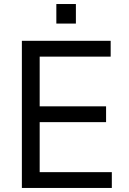

<svg xmlns="http://www.w3.org/2000/svg" viewBox="-20 -929 638 949"><path d="M258.5 -909.1H355.1V-812.5H258.5ZM88.1 0V-727.3H527V-649.1H176.1V-403.4H504.3V-325.3H176.1V-78.1H532.7V0Z"/></svg>

Font: TID UI
Style: Regular
Weight: 400
Designer: The TID Project Authors
Foundry: Bakken & Bæck
Version: Version 1.001;hotconv 1.0.109;makeotfexe 2.5.65596